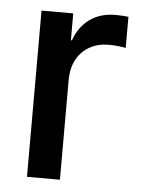

<svg xmlns="http://www.w3.org/2000/svg" viewBox="-44 -572 449 609"><g transform="rotate(5 180.0 -268.0)"><path d="M64.5 0V-529.3H165.5V-443.8H168.9Q183.6 -486.8 217.3 -511.5Q251 -536.1 299.8 -536.1Q311 -536.1 322.3 -535.4Q333.5 -534.7 340.8 -533.7V-434.6Q335 -436 319.1 -438Q303.2 -439.9 285.6 -439.9Q252.9 -439.9 226.6 -425.5Q200.2 -411.1 184.8 -383.5Q169.4 -356 169.4 -316.4V0Z"/></g></svg>

Font: Inter 24pt Medium
Style: Regular
Weight: 500
Designer: Rasmus Andersson
Foundry: rsms
Version: Version 4.001;git-66647c0bb